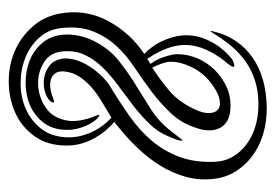

<svg xmlns="http://www.w3.org/2000/svg" viewBox="-120 -524 660 461"><g transform="rotate(-90 210.5 -293.0)"><path d="M358 -474Q360 -454 355.5 -433.5Q351 -413 342 -396Q324 -361 296.5 -339Q269 -317 239 -298.5Q209 -280 179 -261Q149 -242 126 -212L105 -185Q104 -185 104 -188Q103 -192 107.5 -203Q112 -214 114 -219Q124 -244 144.5 -265Q165 -286 188.5 -304Q212 -322 236.5 -340Q261 -358 280 -377.5Q299 -397 310 -420.5Q321 -444 318 -474Q315 -504 291 -518.5Q267 -533 238.5 -532Q210 -531 185 -515Q160 -499 153 -467Q149 -450 152.5 -430.5Q156 -411 163 -395Q167 -385 166 -385Q163 -384 155 -392Q142 -407 135 -429Q128 -451 130 -471Q132 -501 149 -521.5Q166 -542 190 -552Q214 -562 242.5 -562Q271 -562 295.5 -552.5Q320 -543 337.5 -523Q355 -503 358 -474ZM279 -258Q247 -237 222 -215.5Q197 -194 179 -156Q169 -135 170 -120Q171 -105 180 -99Q189 -93 205.5 -97Q222 -101 245 -119Q269 -138 282 -167Q295 -196 293 -219Q291 -230 287.5 -239Q284 -248 279 -258ZM366 -111Q352 -52 304.5 -18Q257 16 182 17Q148 17 118.5 8Q89 -1 66.5 -18Q44 -35 29.5 -58.5Q15 -82 12 -111Q8 -145 17 -177.5Q26 -210 44 -239Q62 -268 87 -294Q112 -320 140 -342Q142 -344 144.5 -346Q147 -348 149 -349Q123 -371 107.5 -401Q92 -431 92 -463Q92 -509 114 -540Q136 -571 170 -586.5Q204 -602 244 -602.5Q284 -603 319 -588Q354 -573 380 -542.5Q406 -512 411 -466Q417 -410 389 -360Q361 -310 312 -277Q331 -259 342 -236Q353 -213 356 -190Q360 -155 344 -122Q328 -89 299 -66Q294 -63 287.5 -61.5Q281 -60 281 -62Q281 -66 285.5 -72.5Q290 -79 295 -84Q332 -132 333.5 -175.5Q335 -219 300 -270L288 -262Q298 -249 303.5 -233.5Q309 -218 311 -206Q313 -183 305 -159Q297 -135 280.5 -115.5Q264 -96 240 -83Q216 -70 188 -70Q165 -70 152 -77.5Q139 -85 133.5 -97Q128 -109 128.5 -123Q129 -137 134 -151Q145 -187 169 -212.5Q193 -238 221.5 -259.5Q250 -281 279.5 -300.5Q309 -320 331.5 -344.5Q354 -369 366.5 -401Q379 -433 374 -478Q370 -509 350 -530.5Q330 -552 302 -563Q274 -574 241.5 -574Q209 -574 181 -562Q153 -550 133.5 -526Q114 -502 112 -466Q110 -437 122.5 -407.5Q135 -378 159 -356Q177 -367 196.5 -378.5Q216 -390 231.5 -403.5Q247 -417 257.5 -433Q268 -449 270 -470Q271 -484 265 -491.5Q259 -499 250 -501.5Q241 -504 229.5 -502.5Q218 -501 208 -497Q196 -492 195.5 -494.5Q195 -497 197 -500Q202 -509 218 -514.5Q234 -520 251.5 -518Q269 -516 283.5 -505Q298 -494 301 -471Q302 -456 297 -440Q292 -424 282 -408.5Q272 -393 259.5 -380Q247 -367 234 -359Q196 -336 162 -312Q128 -288 103.5 -259Q79 -230 65 -193Q51 -156 53 -108Q54 -84 65 -65Q76 -46 94.5 -32Q113 -18 137.5 -10.5Q162 -3 190 -3Q223 -3 249 -11.5Q275 -20 295.5 -35Q316 -50 332 -69.5Q348 -89 362 -112Q365 -117 366.5 -118Q368 -119 366 -111Z"/></g></svg>

Font: mr_AkronimG
Style: Regular
Weight: 400
Version: Version 1.002 April 14, 2020